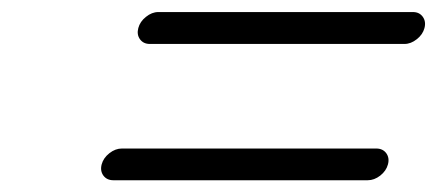

<svg xmlns="http://www.w3.org/2000/svg" viewBox="-20 -559 739 325"><path d="M186.3 -307.6H616.9Q627.9 -307.6 633.8 -299.7Q639.6 -291.7 636.7 -280.8Q633.8 -269.8 623.7 -261.8Q613.5 -253.9 602.5 -253.9H171.9Q160.9 -253.9 155 -261.8Q149.2 -269.8 152.1 -280.8Q155 -291.7 165.2 -299.7Q175.3 -307.6 186.3 -307.6ZM248 -538.6H679Q689.9 -538.6 695.7 -530.5Q701.4 -522.5 698.5 -511.5Q695.6 -500.5 685.5 -492.6Q675.5 -484.6 664.6 -484.6H233.6Q222.7 -484.6 216.9 -492.6Q211.2 -500.5 214.1 -511.5Q217 -522.5 227.1 -530.5Q237.1 -538.6 248 -538.6Z"/></svg>

Font: Tecnico
Style: FinoInclinado
Weight: 400
Italic angle: -15°
Version: Version 1.3